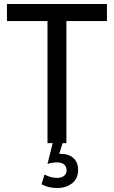

<svg xmlns="http://www.w3.org/2000/svg" viewBox="-20 -720 573 966"><path d="M219 -614H15V-700H518V-614H314V0H219ZM373 135Q373 178 343 202Q313 226 267 226Q223 226 189 207L204 158Q235 175 267 175Q289 175 302 165Q315 155 315 137Q315 118 302.5 107.5Q290 97 265 97Q242 97 219 105L245 0H295L278 54H286Q326 54 349.5 75.5Q373 97 373 135Z"/></svg>

Font: Cabin
Style: Regular
Weight: 400
Designer: Pablo Impallari
Foundry: Pablo Impallari. http://www.impallari.com Igino Marini. http://www.ikern.com
Version: Version 2.001